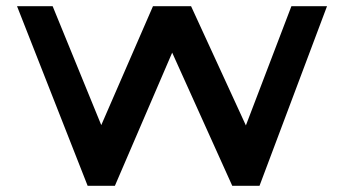

<svg xmlns="http://www.w3.org/2000/svg" viewBox="-20 -600 1104 620"><path d="M263 0 35 -580H150L307 -196L474 -580H597L774 -195L921 -580H1036L818 0H730L536 -430L351 0Z"/></svg>

Font: Orbitron Medium
Style: Regular
Weight: 500
Designer: Matt McInerney
Foundry: The League of Moveable Type
Version: Version 2.001